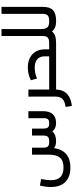

<svg xmlns="http://www.w3.org/2000/svg" viewBox="796 -1588 1008 2641"><g transform="rotate(-90 1300.5 -267.0)"><path d="M996 -174C996 -114 980 -95 926 -95C870 -95 853 -112 853 -182V-331H757V-180C757 -114 739 -95 671 -95C611 -95 590 -112 590 -181V-331H494V-101C494 41 441 102 319 102C197 102 143 43 143 -71C143 -109 149 -158 159 -206L69 -222C56 -171 49 -117 49 -70C49 94 139 197 317 197C472 197 563 119 585 -28C606 -10 637 0 677 0C740 0 785 -17 815 -52C839 -17 879 0 930 0C1039 0 1092 -66 1092 -175V-381H996Z M1390 -95V-381H1293V-12C1293 78 1251 118 1151 130L1164 217C1291 204 1385 143 1390 0H1493C1508 0 1513 -20 1513 -48C1513 -77 1508 -95 1493 -95Z M1943 -95V-153C1943 -311 1832 -389 1694 -389C1634 -389 1571 -374 1518 -347L1541 -262C1588 -283 1642 -294 1691 -294C1790 -294 1847 -249 1847 -153V-95H1493C1478 -95 1473 -77 1473 -47C1473 -20 1478 0 1493 0H2020C2035 0 2040 -20 2040 -48C2040 -77 2035 -95 2020 -95Z M2325 -95C2244 -95 2222 -129 2222 -209V-751H2126V-189C2126 -117 2102 -95 2025 -95H2020C2005 -95 2000 -77 2000 -47C2000 -20 2005 0 2020 0H2032C2108 0 2159 -17 2189 -57C2218 -20 2263 0 2325 0C2340 0 2345 -20 2345 -48C2345 -77 2340 -95 2325 -95Z M2431 -751V-189C2431 -117 2407 -95 2330 -95H2325C2310 -95 2305 -77 2305 -47C2305 -20 2310 0 2325 0H2337C2469 0 2527 -53 2527 -183V-751Z"/></g></svg>

Font: UULA Sans Medium
Style: Regular
Weight: 500
Designer: Mohamed Gaber, Laura Garcia Mut
Foundry: Kief Type Foundry
Version: Version 3.006;hotconv 1.0.109;makeotfexe 2.5.65596